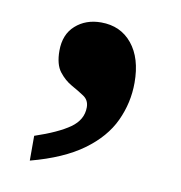

<svg xmlns="http://www.w3.org/2000/svg" viewBox="-48 -197 373 396"><g transform="rotate(10 139.0 1.0)"><path d="M38.5 154V102.1Q86.3 86.1 110.8 68.9Q135.2 51.6 135.2 25.5Q135.2 10.5 123.6 2.8Q112.1 -4.9 97.3 -13.1Q82.5 -21.3 70.9 -36.2Q59.3 -51.1 59.3 -79.9Q59.3 -114.1 80.7 -133.1Q102.1 -152.2 134.2 -152.2Q175 -152.2 199.2 -122.6Q223.4 -93 223.4 -41.5Q223.4 0.5 205.6 38.7Q187.9 76.8 147.2 106.4Q106.6 136 38.5 154Z"/></g></svg>

Font: Noto Serif Telugu
Style: Regular
Weight: 400
Designer: Jelle Bosma - Monotype Design Team
Foundry: Monotype Imaging Inc.
Version: Version 2.003